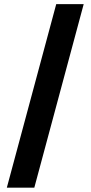

<svg xmlns="http://www.w3.org/2000/svg" viewBox="-20 -781 430 911"><path d="M377.1 -761.4H246.8L12.4 109.4H142.8Z"/></svg>

Font: Inter-Hewn
Style: Bold
Weight: 700
Designer: Rasmus Andersson
Foundry: rsms
Version: Version 3.012;git-f93a4a705